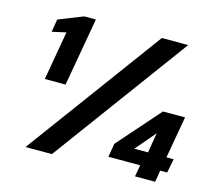

<svg xmlns="http://www.w3.org/2000/svg" viewBox="-101 -830 1077 956"><g transform="rotate(15 438.0 -352.0)"><path d="M111 -352 155 -604 83 -588 94 -654 220 -704H280L218 -352ZM106 0 621 -700H757L242 0ZM670 0 681 -60H517L529 -130L721 -348H835L797 -132H834L820 -60H784L774 0ZM631 -132H702L719 -235Z"/></g></svg>

Font: DM Sans 20pt ExtraBold
Style: Italic
Weight: 800
Italic angle: -10°
Version: Version 4.004;gftools[0.9.30]